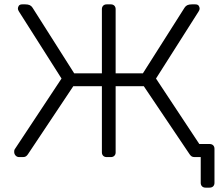

<svg xmlns="http://www.w3.org/2000/svg" viewBox="-20 -720 1013 880"><path d="M922 140Q912 140 906 134Q900 128 900 118V0H878L827 -60H940Q951 -60 957 -54Q963 -48 963 -38V118Q963 128 957 134Q951 140 940 140ZM68 0Q58 0 51.5 -7Q45 -14 45 -24Q45 -32 47 -35L262 -360L67 -667Q62 -675 62 -680Q62 -688 66.5 -694Q71 -700 82 -700H96Q108 -700 116 -696.5Q124 -693 129 -685L320 -384H447V-678Q447 -688 453 -694Q459 -700 469 -700H488Q498 -700 504 -694Q510 -688 510 -678V-384H635L826 -685Q831 -693 839 -696.5Q847 -700 859 -700H875Q886 -700 890.5 -694Q895 -688 895 -680Q895 -675 890 -667L695 -360L910 -35Q912 -32 912 -24Q912 -14 905.5 -7Q899 0 889 0H872Q863 0 858 -3.5Q853 -7 849 -13L639 -325H510V-21Q510 -12 504 -6Q498 0 488 0H469Q459 0 453 -6Q447 -12 447 -22V-325H316L108 -13Q104 -7 99 -3.5Q94 0 85 0Z"/></svg>

Font: Rubik Light
Style: Regular
Weight: 300
Designer: Hubert and Fischer
Foundry: Hubert and Fischer
Version: Version 2.300;gftools[0.9.30]